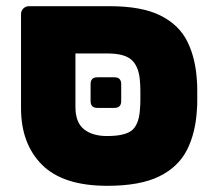

<svg xmlns="http://www.w3.org/2000/svg" viewBox="-20 -591 692 621"><path d="M327 10Q184 10 116 -58Q48 -126 48 -241V-545Q48 -556 55.5 -563.5Q63 -571 74 -571H334Q438 -571 498.5 -541Q559 -511 586 -456.5Q613 -402 617 -328Q618 -318 618 -300.5Q618 -283 618 -265.5Q618 -248 617 -238Q613 -162 585 -106.5Q557 -51 495 -20.5Q433 10 327 10ZM326 -151Q388 -151 409.5 -172Q431 -193 433 -243Q434 -253 434 -268Q434 -283 434 -298Q434 -313 433 -323Q431 -371 408.5 -394.5Q386 -418 329 -418H224V-245Q224 -195 251.5 -173Q279 -151 326 -151ZM295 -242Q273 -242 273 -264V-319Q273 -341 295 -341H350Q372 -341 372 -319V-264Q372 -242 350 -242Z"/></svg>

Font: Rubik ExtraBold
Style: Regular
Weight: 800
Designer: Hubert and Fischer
Foundry: Hubert and Fischer
Version: Version 2.300;gftools[0.9.30]